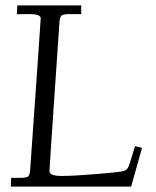

<svg xmlns="http://www.w3.org/2000/svg" viewBox="-20 -687 573 707"><path d="M502.9 -142.1 462.9 0H20L21 -32H50Q76.2 -32 82.9 -36.6Q89.6 -41.3 91.1 -62Q129.9 -611.3 129.9 -619.4Q129.9 -635 91.1 -635H42L43.9 -667H279.1V-635H232.9Q209 -635 204.8 -627.9Q199.7 -619.4 199 -606.7Q198.2 -594 180.2 -330Q162.1 -65.9 162.1 -57.1Q162.1 -39.1 207 -39.1Q252 -39.1 338.1 -46.3Q424.3 -53.5 435.9 -57.4Q447.5 -61.3 452.4 -71.8Q457.3 -82.3 465.8 -111.1Q474.4 -139.9 477.1 -148.9Z"/></svg>

Font: Linden Hill
Style: Italic
Weight: 400
Italic angle: -5.60001°
Version: Version 1.201